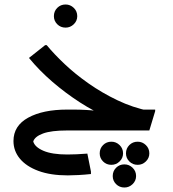

<svg xmlns="http://www.w3.org/2000/svg" viewBox="-20 -581 769 855"><path d="M605 -8Q539 -24 470 -53.5Q401 -83 336 -125Q271 -167 213 -217Q155 -267 109 -323L181 -380H188Q220 -341 267.5 -296Q315 -251 375 -209Q435 -167 503 -134.5Q571 -102 644 -87ZM279 0V-93H305Q336 -93 362 -91.5Q388 -90 403.5 -88Q419 -86 419 -86L513 -93H671V-86L645 0ZM282 200Q205 200 151 180Q97 160 68.5 125.5Q40 91 40 47Q40 -21 105.5 -57Q171 -93 279 -93V0Q208 0 171.5 13.5Q135 27 128 49Q135 74 173.5 90.5Q212 107 280 107Q298 107 321.5 106Q345 105 369 103L385 183V194Q357 197 329.5 198.5Q302 200 282 200ZM476 153Q454 153 439 138Q424 123 424 102Q424 80 439 65Q454 50 476 50Q497 50 512.5 65Q528 80 528 102Q528 123 512.5 138Q497 153 476 153ZM593 153Q571 153 556 138Q541 123 541 102Q541 80 556 65Q571 50 593 50Q614 50 629.5 65Q645 80 645 102Q645 123 629.5 138Q614 153 593 153ZM534 254Q512 254 497 239Q482 224 482 203Q482 181 497 166Q512 151 534 151Q555 151 570.5 166Q586 181 586 203Q586 224 570.5 239Q555 254 534 254ZM272 -458Q250 -458 235 -473Q220 -488 220 -509Q220 -531 235 -546Q250 -561 272 -561Q293 -561 308.5 -546Q324 -531 324 -509Q324 -488 308.5 -473Q293 -458 272 -458Z"/></svg>

Font: Fustat SemiBold
Style: Regular
Weight: 600
Designer: Mohamed Gaber, Khaled Hosny, Laura Garcia Mut
Foundry: Kief Type Foundry, Alif Type Foundry, Hard Type Foundry
Version: Version 1.007